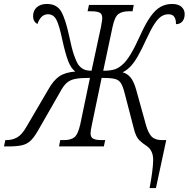

<svg xmlns="http://www.w3.org/2000/svg" viewBox="-74 -739 952 969"><path d="M681 210Q698 120 699 71Q700 22 668 -1Q646 -15 629 -31.5Q612 -48 602 -88L555 -269Q546 -305 535 -321Q524 -337 502.5 -341.5Q481 -346 439 -346L390 -111Q387 -97 385 -85.5Q383 -74 383 -67Q383 -45 397.5 -38.5Q412 -32 437 -32H457L450 0H224L230 -32H250Q282 -32 300.5 -45.5Q319 -59 331 -111L380 -346Q334 -346 307 -341Q280 -336 263 -321Q246 -306 229 -274L119 -82Q98 -45 79.5 -28Q61 -11 35 -5.5Q9 0 -32 0H-54L-47 -32H-40Q-12 -32 12.5 -45.5Q37 -59 60 -100L169 -286Q195 -333 225 -353.5Q255 -374 306 -378Q285 -393 270.5 -430Q256 -467 240 -540Q225 -612 210.5 -639.5Q196 -667 168 -667Q132 -667 115 -618Q93 -630 93 -657Q93 -686 112 -702.5Q131 -719 163 -719Q213 -719 235 -680.5Q257 -642 275 -557Q288 -495 299 -462.5Q310 -430 321 -413Q333 -397 348 -389.5Q363 -382 388 -382L436 -605Q438 -618 440 -629.5Q442 -641 442 -648Q442 -670 427.5 -676Q413 -682 388 -682H368L375 -714H601L595 -682H575Q543 -682 524 -668.5Q505 -655 494 -603L447 -382Q484 -382 505 -389Q526 -396 544 -413Q581 -443 632 -557Q660 -619 685 -654.5Q710 -690 736.5 -704.5Q763 -719 794 -719Q826 -719 842 -704.5Q858 -690 858 -668Q858 -644 846 -630.5Q834 -617 814 -617Q815 -638 806.5 -652.5Q798 -667 776 -667Q757 -667 740.5 -656.5Q724 -646 706 -619Q688 -592 665 -542Q641 -489 622 -456Q603 -423 585 -404Q567 -385 545 -374Q568 -368 584.5 -348.5Q601 -329 613 -287L663 -107Q674 -68 691 -50Q708 -32 743 -32H765L713 210Z"/></svg>

Font: Noto Serif Condensed Light
Style: Italic
Weight: 300
Width: 3
Italic angle: -12°
Designer: Monotype Design Team
Foundry: Monotype Imaging Inc.
Version: Version 2.014; ttfautohint (v1.8.4.7-5d5b)